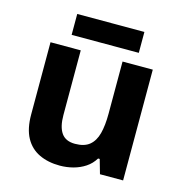

<svg xmlns="http://www.w3.org/2000/svg" viewBox="-106 -806 870 914"><g transform="rotate(15 328.5 -349.5)"><path d="M579 -546V0H465L445 -70H437Q420 -42 393.5 -24.5Q367 -7 335 1.5Q303 10 269 10Q211 10 167 -11Q123 -32 99 -76Q75 -120 75 -190V-546H224V-227Q224 -169 245 -139Q266 -109 312 -109Q358 -109 383.5 -130Q409 -151 419.5 -191Q430 -231 430 -289V-546ZM494 -709V-606H163V-709Z"/></g></svg>

Font: Noto Sans Gurmukhi
Style: Regular
Weight: 400
Designer: Jelle Bosma - Monotype Design Team
Foundry: Monotype Imaging Inc.
Version: Version 2.003